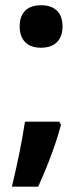

<svg xmlns="http://www.w3.org/2000/svg" viewBox="-20 -575 310 724"><path d="M74.7 -534.4Q95.2 -555.2 134.8 -555.2Q174.3 -555.2 195.1 -534.4Q215.8 -513.7 215.8 -475.3Q215.8 -437 194.6 -416Q173.3 -395 134.5 -395Q95.7 -395 75 -416Q54.2 -437 54.2 -475.3Q54.2 -513.7 74.7 -534.4ZM203.1 -116.2 210 -105Q184.1 -4.9 124 128.9H24.9Q56.6 -2.4 74.2 -116.2Z"/></svg>

Font: Open Sans Hebrew Condensed
Style: Bold
Weight: 700
Width: 3
Foundry: Ascender Corporation, Yanek Iontef
Version: Version 2.001;PS 002.001;hotconv 1.0.70;makeotf.lib2.5.58329